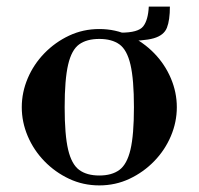

<svg xmlns="http://www.w3.org/2000/svg" viewBox="-20 -550 602 582"><path d="M281 12Q232 12 189.5 -8Q147 -28 114.5 -61.5Q82 -95 64 -137.5Q46 -180 46 -225Q46 -270 64 -312.5Q82 -355 114.5 -388.5Q147 -422 189.5 -442Q232 -462 281 -462Q330 -462 372.5 -442Q415 -422 447.5 -388.5Q480 -355 498 -312.5Q516 -270 516 -225Q516 -180 498 -137.5Q480 -95 447.5 -61.5Q415 -28 372.5 -8Q330 12 281 12ZM281 -18Q319 -18 342 -35Q365 -52 375.5 -96.5Q386 -141 386 -225Q386 -309 375.5 -354Q365 -399 342 -415.5Q319 -432 281 -432Q243 -432 220 -415.5Q197 -399 186.5 -354Q176 -309 176 -225Q176 -141 186.5 -96.5Q197 -52 220 -35Q243 -18 281 -18ZM348 -426 346 -451Q399 -451 414 -470Q429 -489 431 -530H495Q495 -489 486 -466Q477 -443 446 -434Q415 -425 348 -426Z"/></svg>

Font: Libre Bodoni
Style: Regular
Weight: 400
Designer: Pablo Impallari, Rodrigo Fuenzalida
Foundry: Impallari Type
Version: Version 2.005;gftools[0.9.23]